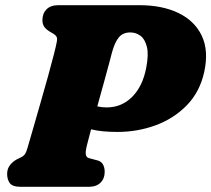

<svg xmlns="http://www.w3.org/2000/svg" viewBox="-20 -720 814 740"><path d="M767 -442Q750 -365.5 700 -314.2Q650 -263 580 -237.2Q510 -211.5 433 -211.5Q403 -211.5 378.5 -213.8Q354 -216 331 -221.5Q326.5 -204.5 322.5 -189Q318.5 -173.5 315 -160Q308.5 -133.5 311 -123.2Q313.5 -113 323 -110.5L355 -102Q370.5 -98 377 -86Q383.5 -74 383.5 -57.5Q383.5 -32 367.5 -16Q351.5 0 322 0H60Q28 0 17.8 -14.2Q7.5 -28.5 7.5 -49.5Q7.5 -70 19 -84.2Q30.5 -98.5 44.5 -105.5L60.5 -113.5Q72 -119 76.8 -126.8Q81.5 -134.5 86 -150Q95.5 -182 108.8 -228.5Q122 -275 136.8 -326Q151.5 -377 164.8 -424.8Q178 -472.5 187.2 -508.5Q196.5 -544.5 199 -559.5Q201.5 -573 197.5 -579.2Q193.5 -585.5 186.5 -589.5L172 -598Q158 -606.5 150.8 -616.5Q143.5 -626.5 143.5 -642Q143.5 -668 159.2 -684Q175 -700 205 -700H517Q606 -700 668.5 -669.5Q731 -639 758 -581.5Q785 -524 767 -442ZM411.5 -517.5Q410 -510.5 401.5 -479.2Q393 -448 380.8 -403.2Q368.5 -358.5 355 -310Q372 -306 391 -306Q449 -306 489.5 -346.8Q530 -387.5 543.5 -458.5Q553.5 -509.5 546.2 -539.2Q539 -569 521.5 -582Q504 -595 482 -595Q454 -595 438.2 -576.2Q422.5 -557.5 411.5 -517.5Z"/></svg>

Font: Fraunces 9pt S100 Black
Style: Italic
Weight: 900
Italic angle: -16°
Version: Version 1.000; ttfautohint (v1.8.3)